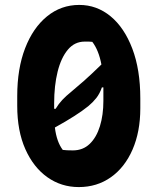

<svg xmlns="http://www.w3.org/2000/svg" viewBox="-20 -740 640 780"><path d="M302 -720Q373 -720 429 -674Q485 -628 517.5 -542.5Q550 -457 550 -340V-300Q550 -205 518.5 -132.5Q487 -60 430.5 -20Q374 20 300 20Q229 20 172.5 -20Q116 -60 83 -134Q50 -208 50 -310V-350Q50 -461 82 -544Q114 -627 171 -673.5Q228 -720 302 -720ZM324 -571Q283 -571 255.5 -538Q228 -505 214 -448.5Q200 -392 200 -320V-298H206Q218 -318 233 -334Q248 -350 268 -366Q291 -385 320.5 -411Q350 -437 392 -478Q381 -536 355 -570Q349 -571 341 -571Q333 -571 324 -571ZM235 -131Q243 -130 253 -129.5Q263 -129 276 -129Q317 -129 344.5 -155.5Q372 -182 386 -227.5Q400 -273 400 -330V-375Q400 -380 400 -385H394Q385 -359 371 -341.5Q357 -324 339 -309Q292 -271 203 -222Q210 -164 235 -131Z"/></svg>

Font: Recursive Mn Csl St XBd
Style: Regular
Weight: 800
Monospace: yes
Version: Version 1.079;hotconv 1.0.112;makeotfexe 2.5.65598; ttfautoh